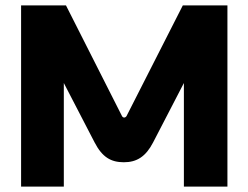

<svg xmlns="http://www.w3.org/2000/svg" viewBox="-20 -690 918 710"><path d="M58 -670V0H216V-383L330 -163C358 -109 390 -90 438 -90C486 -90 519 -111 546 -163L660 -383V0H821V-670H656L448 -261C444 -254 435 -253 431 -261L224 -670Z"/></svg>

Font: LT Wave Alt Black
Style: Regular
Weight: 900
Designer: Daniel Lyons
Version: Version 2.5 (Glyphs App)